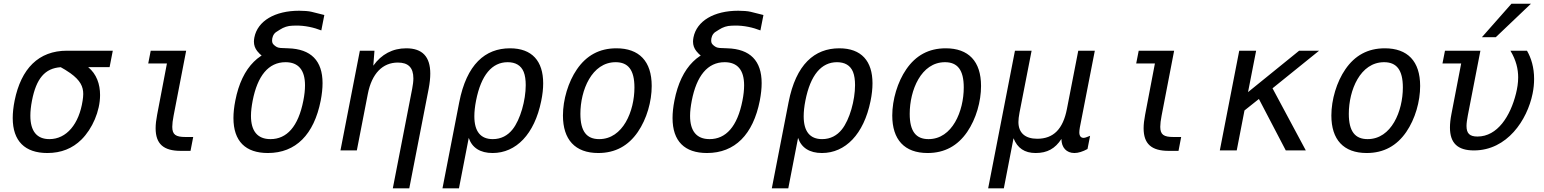

<svg xmlns="http://www.w3.org/2000/svg" viewBox="-20 -825 8469 1053"><path d="M239.7 14.2C315.4 14.2 377.4 -10.7 426.8 -59.6C486.3 -118.7 528.8 -215.3 528.8 -303.7C528.8 -363.3 509.8 -418.9 463.4 -457H581.1L598.6 -546.9H347.2C191.4 -546.9 95.7 -448.7 60.1 -272.9C53.2 -238.3 49.8 -206.5 49.8 -177.7C49.8 -51.3 116.7 14.2 239.7 14.2ZM251 -62C182.1 -62 146.5 -105.5 146.5 -190.4C146.5 -214.4 149.4 -242.2 155.3 -272.9C178.7 -394 226.1 -450.7 313 -456.5C328.6 -447.8 345.7 -438 365.7 -423.8C420.9 -384.3 436.5 -349.6 436.5 -309.6C436.5 -297.9 435.1 -285.6 433.1 -272.9C413.6 -145 345.2 -62 251 -62Z M971.2 2.4H1024.9L1039.6 -73.7H996.6C944.8 -73.7 924.8 -85.9 924.8 -129.4C924.8 -145.5 927.2 -165.5 932.1 -190.4L1001 -546.9H806.6L793 -477.1H895.5L841.8 -195.8C836.4 -168 833.5 -143.1 833.5 -121.6C833.5 -35.6 877 2.4 971.2 2.4Z M1449.2 14.2C1602.5 14.2 1702.1 -87.4 1738.8 -272.9C1745.6 -308.1 1749 -340.3 1749 -369.1C1749 -491.7 1686 -556.6 1560.1 -560.1C1523.4 -561 1509.3 -561.5 1498.5 -566.9C1485.4 -574.2 1477.5 -582.5 1474.6 -588.9C1473.1 -592.3 1472.2 -597.7 1472.2 -603C1472.2 -617.7 1478 -637.2 1493.2 -648.4L1514.6 -662.1C1536.6 -676.3 1559.1 -683.6 1584 -684.1L1599.6 -684.6C1651.9 -686 1702.6 -673.8 1742.2 -658.2L1758.8 -742.7L1688.5 -760.3C1672.9 -764.2 1645.5 -766.1 1620.6 -766.1C1487.3 -766.1 1392.6 -710 1375 -619.6C1373.5 -611.3 1372.6 -604 1372.6 -596.7C1372.6 -576.7 1378.9 -560.1 1390.6 -544.9C1398.4 -534.7 1409.7 -523.9 1415 -521C1396 -508.3 1382.3 -496.6 1372.1 -486.3C1323.2 -438 1288.6 -366.2 1270.5 -272.9C1263.7 -238.3 1260.3 -206.5 1260.3 -177.7C1260.3 -50.3 1326.7 14.2 1449.2 14.2ZM1463.4 -62C1391.6 -62 1356.4 -106.9 1356.4 -189.5C1356.4 -214.4 1359.9 -242.2 1365.7 -272.9C1392.1 -408.7 1452.1 -483.9 1545.9 -483.9C1616.2 -483.9 1652.8 -441.4 1652.8 -356.9C1652.8 -332.5 1649.9 -304.2 1643.6 -272.9C1615.7 -130.4 1552.7 -62 1463.4 -62Z M2134.3 208H2224.6L2331.1 -338.9C2336.9 -369.6 2339.8 -397 2339.8 -421.4C2339.8 -514.2 2296.4 -560.1 2208 -560.1C2133.3 -560.1 2071.8 -527.3 2027.3 -464.8L2033.7 -546.9H1953.6L1847.2 0H1937L1997.1 -309.1C2019 -422.4 2078.6 -481.9 2162.1 -481.9C2218.3 -481.9 2247.1 -455.1 2247.1 -395C2247.1 -378.4 2244.6 -359.9 2240.7 -338.9Z M2406.7 208H2497.1L2550.8 -68.8C2568.8 -14.6 2613.8 14.2 2681.6 14.2C2810.1 14.2 2911.1 -88.4 2948.2 -271C2955.6 -306.2 2959 -338.9 2959 -368.2C2959 -489.7 2898.4 -560.1 2776.9 -560.1C2641.1 -560.1 2539.1 -472.2 2498.5 -263.7ZM2682.6 -62C2616.2 -62 2581.5 -103.5 2581.5 -187C2581.5 -211.9 2584.5 -240.7 2590.8 -272.9C2618.7 -415 2679.2 -483.9 2764.2 -483.9C2806.6 -483.9 2837.4 -466.8 2852.1 -430.7C2859.9 -411.6 2863.3 -386.2 2863.3 -357.9C2863.3 -275.9 2834 -168.9 2791 -115.2C2764.6 -82 2728.5 -62 2682.6 -62Z M3261.2 14.2C3355 14.2 3426.3 -25.9 3478 -101.1C3527.3 -172.9 3554.2 -268.6 3554.2 -353.5C3554.2 -489.3 3485.4 -560.1 3360.4 -560.1C3267.6 -560.1 3196.3 -521 3144 -444.8C3096.7 -376 3067.4 -278.8 3067.4 -191.4C3067.4 -59.6 3133.8 14.2 3261.2 14.2ZM3266.1 -62C3197.8 -62 3163.1 -104 3163.1 -200.7C3163.1 -330.1 3225.6 -483.9 3356.4 -483.9C3424.8 -483.9 3459.5 -441.9 3459.5 -345.2C3459.5 -215.8 3397 -62 3266.1 -62Z M3857.4 14.2C4010.7 14.2 4110.4 -87.4 4147 -272.9C4153.8 -308.1 4157.2 -340.3 4157.2 -369.1C4157.2 -491.7 4094.2 -556.6 3968.3 -560.1C3931.6 -561 3917.5 -561.5 3906.7 -566.9C3893.6 -574.2 3885.7 -582.5 3882.8 -588.9C3881.3 -592.3 3880.4 -597.7 3880.4 -603C3880.4 -617.7 3886.2 -637.2 3901.4 -648.4L3922.9 -662.1C3944.8 -676.3 3967.3 -683.6 3992.2 -684.1L4007.8 -684.6C4060.1 -686 4110.8 -673.8 4150.4 -658.2L4167 -742.7L4096.7 -760.3C4081.1 -764.2 4053.7 -766.1 4028.8 -766.1C3895.5 -766.1 3800.8 -710 3783.2 -619.6C3781.7 -611.3 3780.8 -604 3780.8 -596.7C3780.8 -576.7 3787.1 -560.1 3798.8 -544.9C3806.6 -534.7 3817.9 -523.9 3823.2 -521C3804.2 -508.3 3790.5 -496.6 3780.3 -486.3C3731.4 -438 3696.8 -366.2 3678.7 -272.9C3671.9 -238.3 3668.5 -206.5 3668.5 -177.7C3668.5 -50.3 3734.9 14.2 3857.4 14.2ZM3871.6 -62C3799.8 -62 3764.6 -106.9 3764.6 -189.5C3764.6 -214.4 3768.1 -242.2 3773.9 -272.9C3800.3 -408.7 3860.4 -483.9 3954.1 -483.9C4024.4 -483.9 4061 -441.4 4061 -356.9C4061 -332.5 4058.1 -304.2 4051.8 -272.9C4023.9 -130.4 3960.9 -62 3871.6 -62Z M4212.9 208H4303.2L4356.9 -68.8C4375 -14.6 4419.9 14.2 4487.8 14.2C4616.2 14.2 4717.3 -88.4 4754.4 -271C4761.7 -306.2 4765.1 -338.9 4765.1 -368.2C4765.1 -489.7 4704.6 -560.1 4583 -560.1C4447.3 -560.1 4345.2 -472.2 4304.7 -263.7ZM4488.8 -62C4422.4 -62 4387.7 -103.5 4387.7 -187C4387.7 -211.9 4390.6 -240.7 4397 -272.9C4424.8 -415 4485.4 -483.9 4570.3 -483.9C4612.8 -483.9 4643.6 -466.8 4658.2 -430.7C4666 -411.6 4669.4 -386.2 4669.4 -357.9C4669.4 -275.9 4640.1 -168.9 4597.2 -115.2C4570.8 -82 4534.7 -62 4488.8 -62Z M5067.4 14.2C5161.1 14.2 5232.4 -25.9 5284.2 -101.1C5333.5 -172.9 5360.4 -268.6 5360.4 -353.5C5360.4 -489.3 5291.5 -560.1 5166.5 -560.1C5073.7 -560.1 5002.4 -521 4950.2 -444.8C4902.8 -376 4873.5 -278.8 4873.5 -191.4C4873.5 -59.6 4939.9 14.2 5067.4 14.2ZM5072.3 -62C5003.9 -62 4969.2 -104 4969.2 -200.7C4969.2 -330.1 5031.7 -483.9 5162.6 -483.9C5231 -483.9 5265.6 -441.9 5265.6 -345.2C5265.6 -215.8 5203.1 -62 5072.3 -62Z M5399.4 208H5485.4L5538.6 -66.9C5559.6 -12.7 5599.6 14.2 5659.7 14.2C5723.6 14.2 5766.6 -9.8 5801.3 -63C5801.3 -15.6 5829.1 14.2 5872.6 14.2C5894 14.2 5918.5 6.3 5944.3 -7.8L5958.5 -80.1C5948.2 -75.7 5940.9 -72.8 5935.5 -71.3C5930.2 -69.8 5926.3 -68.8 5923.3 -68.8C5907.7 -68.8 5899.4 -79.6 5899.4 -99.1C5899.4 -106.4 5900.4 -114.3 5902.3 -126L5984.4 -546.9H5893.6L5831.5 -228C5810.1 -117.2 5757.8 -64 5668.5 -64C5602.1 -64 5565.4 -96.7 5565.4 -155.8C5565.4 -168.9 5567.4 -187 5571.3 -207L5637.7 -546.9H5546.4Z M6389.6 2.4H6443.4L6458 -73.7H6415C6363.3 -73.7 6343.3 -85.9 6343.3 -129.4C6343.3 -145.5 6345.7 -165.5 6350.6 -190.4L6419.4 -546.9H6225.1L6211.4 -477.1H6314L6260.3 -195.8C6254.9 -168 6252 -143.1 6252 -121.6C6252 -35.6 6295.4 2.4 6389.6 2.4Z M6669.9 0H6762.7L6805.2 -219.2L6884.3 -282.2L7031.7 0H7141.6L6959 -340.8L7214.4 -546.9H7105L6824.7 -319.8L6869.1 -546.9H6776.4Z M7475.6 14.2C7569.3 14.2 7640.6 -25.9 7692.4 -101.1C7741.7 -172.9 7768.6 -268.6 7768.6 -353.5C7768.6 -489.3 7699.7 -560.1 7574.7 -560.1C7481.9 -560.1 7410.6 -521 7358.4 -444.8C7311 -376 7281.7 -278.8 7281.7 -191.4C7281.7 -59.6 7348.1 14.2 7475.6 14.2ZM7480.5 -62C7412.1 -62 7377.4 -104 7377.4 -200.7C7377.4 -330.1 7439.9 -483.9 7570.8 -483.9C7639.2 -483.9 7673.8 -441.9 7673.8 -345.2C7673.8 -215.8 7611.3 -62 7480.5 -62Z M8107.4 -621.1H8183.6L8376.5 -804.7H8269.5ZM8063.5 0C8246.1 0 8356 -167 8385.3 -311.5C8391.1 -339.8 8393.6 -366.7 8393.6 -392.1C8393.6 -454.6 8377.9 -506.8 8354.5 -546.9H8263.7C8295.4 -494.1 8306.2 -445.8 8306.2 -400.4C8306.2 -369.6 8301.3 -340.3 8294.4 -312.5C8263.7 -188.5 8192.9 -76.2 8083 -76.2C8040.5 -76.2 8022.9 -92.8 8022.9 -134.3C8022.9 -149.9 8025.9 -169.4 8030.3 -192.9L8099.1 -546.9H7904.8L7891.1 -477.1H7993.7L7939.9 -198.2C7934.6 -170.9 7932.1 -147 7932.1 -125.5C7932.1 -40 7974.6 0 8063.5 0Z"/></svg>

Font: Hack
Style: Oblique
Weight: 400
Italic angle: -12°
Monospace: yes
Designer: Christopher Simpkins
Foundry: Christopher Simpkins
Version: Version 2.010